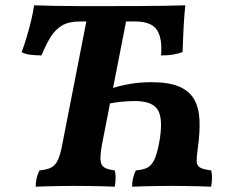

<svg xmlns="http://www.w3.org/2000/svg" viewBox="-20 -699 877 722"><path d="M114.2 3Q114.3 -14.1 117.8 -29.3Q121.4 -44.5 128.5 -58.3Q156 -60.8 172 -68.8Q188 -76.8 197.7 -97.4Q207.4 -118 214.5 -157.3L307.6 -633.3H457L363.8 -157.3Q356.8 -118.5 358 -98Q359.2 -77.4 372.2 -69.3Q385.1 -61.3 411.7 -58.3Q414.7 -46.6 414.7 -30.4Q414.6 -14.1 411.6 3Q394.6 2 367.6 1.5Q340.5 1 311.9 0.5Q283.3 0 260.3 0Q237.7 0 211.2 0.5Q184.7 1 159.5 1.5Q134.2 2 114.2 3ZM476.7 3Q476.8 -14.1 480.3 -29.3Q483.9 -44.5 491 -58.3Q517.3 -60.3 533.3 -68Q549.3 -75.8 559.9 -97.6Q570.4 -119.4 578.4 -161.5Q594.2 -246.7 575.1 -282.9Q556 -319.1 485.9 -319.1Q466.3 -319.1 438.8 -316.6Q411.3 -314.1 388.6 -309.1L400.2 -366.7Q430.7 -376.8 468.1 -383.3Q505.5 -389.9 549.8 -389.9Q614.7 -389.9 653.3 -373.5Q692 -357.1 710 -325.5Q728 -293.9 730.2 -247.7Q732.3 -201.6 723.8 -142.1Q719.3 -109.8 719.5 -93Q719.7 -76.3 732 -69.1Q744.2 -61.8 774.2 -58.3Q777.2 -46.6 777.2 -30.4Q777.1 -14.1 774.1 3Q757.1 2 730.1 1.5Q703 1 674.4 0.5Q645.8 0 622.8 0Q600.2 0 573.7 0.5Q547.2 1 522 1.5Q496.7 2 476.7 3ZM136.2 -490.7Q116.3 -490.7 96 -492.9Q75.7 -495.2 61.5 -502.8Q71.5 -530.3 80.8 -561.4Q90.1 -592.6 97.4 -623Q104.7 -653.4 108.3 -679Q143.6 -678 184.3 -677Q225.1 -676 276.2 -676Q327.4 -676 393.6 -676Q455.5 -676 506.6 -676.3Q557.7 -676.5 600.1 -677.3Q642.4 -678 676.7 -679Q672.8 -639.9 670.3 -594.8Q667.9 -549.8 666.5 -503.3Q649.8 -496.8 629.2 -493.5Q608.6 -490.2 585.7 -490.7Q591 -555.3 569.8 -586.8Q548.6 -618.2 489.2 -618.2H278.7Q238.9 -618.2 213.5 -603.2Q188 -588.3 170.4 -560Q152.8 -531.8 136.2 -490.7Z"/></svg>

Font: Vollkorn
Style: Italic
Weight: 400
Italic angle: -11°
Designer: Friedrich Althausen
Foundry: Friedrich Althausen
Version: Version 5.001